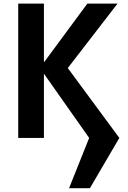

<svg xmlns="http://www.w3.org/2000/svg" viewBox="-20 -750 697 1044"><path d="M468.8 273.4H355.5L464.8 0L220.7 -346.7H218.8V0H79.1V-730.5H218.8V-413.1H220.7L455.1 -730.5H619.1L348.6 -379.9L628.9 0Z"/></svg>

Font: Mgen+ 1c bold
Style: Bold
Weight: 700
Designer: [Source Han Sans]
Ryoko NISHIZUKA  (kana & ideographs); Paul D. Hunt (Latin, Greek & Cyrillic); Wenlong ZHANG  (bopomofo
Version: Version 1.059.20150602